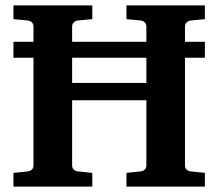

<svg xmlns="http://www.w3.org/2000/svg" viewBox="-20 -691 809 711"><path d="M522 -383.8V-477.1H247.1V-383.8ZM448.2 0V-50.8L500 -56.2Q509.3 -57.1 515.6 -62.7Q522 -68.4 522 -78.1V-319.8H247.1V-78.1Q247.1 -68.4 253.4 -62.7Q259.8 -57.1 269 -56.2L321.8 -50.8V0H29.8V-50.8L82 -56.2Q91.3 -57.1 97.7 -62.7Q104 -68.4 104 -78.1V-477.1H29.8V-536.1H104V-592.8Q104 -602.5 97.7 -608.4Q91.3 -614.3 82 -615.2L29.8 -620.1V-670.9H321.8V-620.1L269 -615.2Q259.8 -614.3 253.4 -608.4Q247.1 -602.5 247.1 -592.8V-536.1H522V-592.8Q522 -602.5 515.6 -608.4Q509.3 -614.3 500 -615.2L448.2 -620.1V-670.9H738.8V-620.1L687 -615.2Q678.7 -614.3 671.9 -608.4Q665 -602.5 665 -592.8V-536.1H738.8V-477.1H665V-78.1Q665 -68.4 671.4 -62.7Q677.7 -57.1 687 -56.2L738.8 -50.8V0Z"/></svg>

Font: Charis SIL
Style: Bold
Weight: 700
Foundry: SIL International
Version: Version 4.112